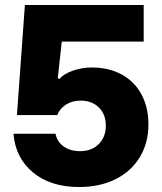

<svg xmlns="http://www.w3.org/2000/svg" viewBox="-20 -741 649 771"><path d="M34 -204H203Q209 -172 235.5 -153Q262 -134 301 -134Q349 -134 377 -163Q405 -192 405 -236Q405 -282 377 -309.5Q349 -337 304 -337Q270 -337 245 -321Q220 -305 210 -279H48L80 -721H557V-574H228L212 -427L219 -424Q235 -444 272 -457Q309 -470 349 -470Q417 -470 468.5 -442Q520 -414 548 -362Q576 -310 576 -242Q576 -167 541.5 -110Q507 -53 444 -21.5Q381 10 298 10Q183 10 112.5 -48.5Q42 -107 34 -204Z"/></svg>

Font: Mona Sans ExtraBold
Style: Regular
Weight: 800
Designer: Deni Anggara
Foundry: GitHub
Version: Version 2.000